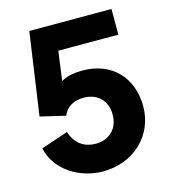

<svg xmlns="http://www.w3.org/2000/svg" viewBox="-112 -836 838 939"><g transform="rotate(-15 307.0 -366.5)"><path d="M295 12C450 12 566 -98 566 -245C566 -390 473 -491 324 -491C283 -491 250 -485 225 -472C222 -471 218 -469 215 -467L235 -615H539V-745H123L63 -328L190 -298C207 -341 247 -361 295 -361C365 -361 411 -315 411 -245C411 -175 365 -128 295 -128C240 -128 193 -156 173 -220L36 -174C60 -59 177 12 295 12Z"/></g></svg>

Font: Plus Jakarta Sans ExtraBold
Style: Regular
Weight: 800
Designer: Gumpita Rahayu
Foundry: Tokotype
Version: Version 2.071;gftools[0.9.30]